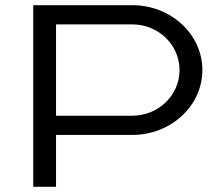

<svg xmlns="http://www.w3.org/2000/svg" viewBox="-20 -720 852 740"><path d="M196 -274V-626H490C590.5 -626 672 -547.2 672 -450C672 -352.8 590.5 -274 490 -274ZM108 0H196V-200H490C639 -200 760 -312 760 -450C760 -588 639 -700 490 -700H108Z"/></svg>

Font: Resamitz
Style: Bold
Weight: 700
Designer: gluk
Foundry: gluk
Version: Version 0.047